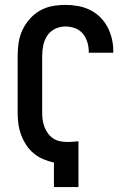

<svg xmlns="http://www.w3.org/2000/svg" viewBox="-20 -763 540 783"><path d="M200 0V-100Q177 -105 156 -114Q135 -123 117 -138Q99 -153 86.5 -172.5Q74 -192 66 -213.5Q58 -235 55 -258Q52 -281 52 -304V-535Q52 -562 56 -589Q60 -616 71.5 -640.5Q83 -665 101 -685.5Q119 -706 142.5 -719.5Q166 -733 193 -738Q220 -743 247 -743Q273 -743 298 -738.5Q323 -734 346 -723Q369 -712 387.5 -694Q406 -676 418 -653.5Q430 -631 436 -606Q442 -581 442 -555V-548H342V-552Q342 -572 336 -591.5Q330 -611 317.5 -626Q305 -641 286 -648Q267 -655 247 -655Q225 -655 205 -645.5Q185 -636 173 -618Q161 -600 156.5 -578.5Q152 -557 152 -535V-304Q152 -289 154 -274Q156 -259 161.5 -245Q167 -231 176 -218.5Q185 -206 197.5 -198Q210 -190 225 -187Q240 -184 255 -184Q267 -184 278 -185Q289 -186 300 -187V0Z"/></svg>

Font: Iosevka Term Curly Semibold
Style: Regular
Weight: 600
Designer: Belleve Invis
Foundry: Belleve Invis
Version: Version 32.3.0